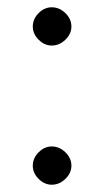

<svg xmlns="http://www.w3.org/2000/svg" viewBox="-20 -499 287 527"><path d="M70 -44Q70 -65 86 -81Q102 -97 122 -97Q143 -97 159.5 -81Q176 -65 176 -44Q176 -24 159.5 -8Q143 8 122 8Q102 8 86 -8Q70 -24 70 -44ZM70 -426Q70 -447 86 -463Q102 -479 122 -479Q143 -479 159.5 -463Q176 -447 176 -426Q176 -406 159.5 -390Q143 -374 122 -374Q102 -374 86 -390Q70 -406 70 -426Z"/></svg>

Font: Bellota
Style: Bold
Weight: 700
Designer: Kemie Guaida
Foundry: Kemie Guaida
Version: Version 4.001